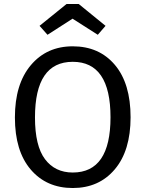

<svg xmlns="http://www.w3.org/2000/svg" viewBox="-20 -934 732 966"><path d="M472 -759 345 -840 219 -759 179 -804 315 -914H376L511 -804ZM346 -701Q479 -701 558 -607.5Q637 -514 637 -344Q637 -176 557.5 -82Q478 12 346 12Q214 12 134.5 -81Q55 -174 55 -343Q55 -511 135 -606Q215 -701 346 -701ZM156 -343Q156 -200 206.5 -133Q257 -66 346 -66Q536 -66 536 -344Q536 -623 346 -623Q156 -623 156 -343Z"/></svg>

Font: Fira Sans
Style: Regular
Weight: 400
Designer: Carrois Corporate & Edenspiekermann AG
Foundry: Carrois Corporate GbR & Edenspiekermann AG
Version: Version 4.106;PS 004.106;hotconv 1.0.70;makeotf.lib2.5.58329